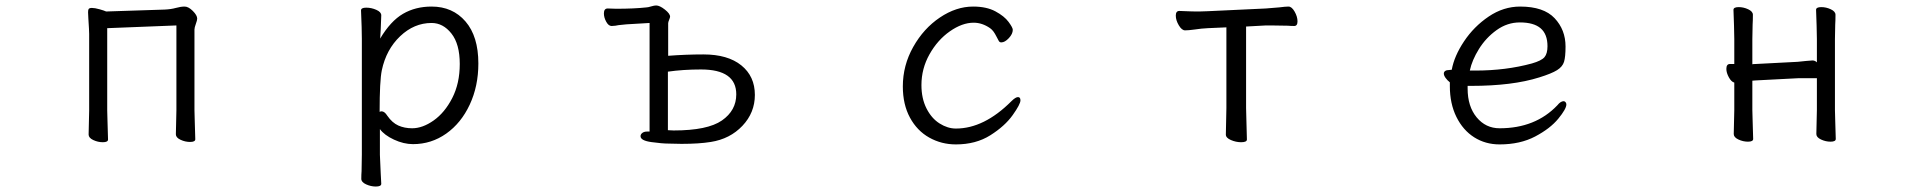

<svg xmlns="http://www.w3.org/2000/svg" viewBox="-20 -510 7040 702"><path d="M372 -407V-106L373 -68L375 0Q375 10 356 10Q338 10 321 2Q304 -6 304 -18L306 -106V-386Q306 -398 303 -443L302 -465Q302 -473 304 -477Q307 -481 316 -481Q327 -481 344.5 -476Q362 -471 368 -468L582 -475Q605 -476 623 -481Q641 -486 655 -486Q669 -486 685 -470Q701 -454 701 -442Q701 -436 696 -422.5Q691 -409 691 -402V-107L692 -69L694 -1Q694 9 675 9Q657 9 640 1Q623 -7 623 -19L625 -107V-417Z M1300 -472Q1300 -482 1319 -482Q1338 -482 1356 -474Q1374 -466 1374 -454L1372 -402L1370 -369Q1408 -433 1453.5 -459.5Q1499 -486 1558 -486Q1635 -486 1682 -431.5Q1729 -377 1729 -278Q1729 -195 1697.5 -127.5Q1666 -60 1611.5 -21.5Q1557 17 1490 17Q1456 17 1420.5 0.5Q1385 -16 1369 -38V56Q1369 61 1372 124Q1374 154 1374 162Q1374 172 1354 172Q1336 172 1318.5 164Q1301 156 1301 144Q1301 128 1302 116L1303 55V-368Q1303 -403 1300 -472ZM1375 -103Q1386 -103 1396 -87Q1414 -61 1436.5 -51Q1459 -41 1487 -41Q1525 -41 1565.5 -69.5Q1606 -98 1633.5 -151.5Q1661 -205 1661 -276Q1661 -349 1630.5 -387.5Q1600 -426 1558 -426Q1494 -426 1443 -377.5Q1392 -329 1376 -253Q1368 -215 1368 -101Q1372 -103 1375 -103Z M2241 -418Q2236 -417 2230 -416Q2224 -415 2217 -415H2216Q2205 -415 2196.5 -430.5Q2188 -446 2188 -461Q2188 -479 2202 -479L2233 -478Q2299 -478 2344 -483Q2349 -483 2360.5 -486.5Q2372 -490 2379 -490Q2392 -490 2411 -475Q2430 -460 2430 -449Q2430 -446 2426.5 -437.5Q2423 -429 2423 -425V-306Q2488 -311 2552 -311Q2641 -311 2690.5 -271Q2740 -231 2740 -163Q2740 -98 2694.5 -50Q2649 -2 2579 9Q2536 16 2472 16L2425 15Q2401 15 2361.5 9.5Q2322 4 2322 -12Q2322 -19 2328.5 -24Q2335 -29 2346 -29H2355V-426L2270 -421ZM2443 -33Q2567 -33 2619.5 -69.5Q2672 -106 2672 -165Q2672 -256 2543 -256Q2478 -256 2422 -248V-34Z M3475 18Q3422 18 3377.5 -7Q3333 -32 3307 -80Q3281 -128 3281 -194Q3281 -271 3319 -338.5Q3357 -406 3416.5 -446Q3476 -486 3538 -486Q3587 -486 3619.5 -468.5Q3652 -451 3667.5 -430Q3683 -409 3683 -401Q3683 -386 3668.5 -370.5Q3654 -355 3641 -355Q3635 -355 3632 -360Q3629 -365 3623.5 -376Q3618 -387 3612.5 -394.5Q3607 -402 3600 -407Q3571 -427 3540 -427Q3498 -427 3453 -395.5Q3408 -364 3378.5 -311.5Q3349 -259 3349 -199Q3349 -150 3367.5 -113.5Q3386 -77 3415.5 -58.5Q3445 -40 3475 -40Q3578 -40 3678 -140Q3693 -155 3702 -155Q3711 -155 3711 -143Q3711 -129 3682.5 -89Q3654 -49 3601 -15.5Q3548 18 3475 18Z M4347 -402Q4325 -399 4313 -399Q4301 -399 4290 -417.5Q4279 -436 4279 -453Q4279 -470 4292 -470Q4300 -470 4318 -469Q4336 -468 4364 -468L4395 -469L4608 -479L4657 -483Q4680 -486 4691 -486Q4703 -486 4713.5 -467.5Q4724 -449 4724 -432Q4724 -415 4712 -415Q4699 -415 4689 -416L4626 -417H4609L4536 -413V-115L4537 -75L4539 0Q4539 10 4518 10Q4499 10 4480.5 2Q4462 -6 4462 -18L4464 -115V-410L4396 -407Q4374 -406 4347 -402Z M5463 -41Q5594 -41 5674 -125Q5686 -140 5697 -140Q5701 -140 5704 -136.5Q5707 -133 5707 -128Q5707 -112 5677.5 -76Q5648 -40 5593 -11Q5538 18 5463 18Q5411 18 5370 -8Q5329 -34 5305 -82.5Q5281 -131 5281 -195V-209Q5272 -216 5265.5 -225Q5259 -234 5259 -241Q5259 -247 5264 -250.5Q5269 -254 5278 -254L5288 -255Q5297 -305 5333 -359Q5369 -413 5423 -449.5Q5477 -486 5538 -486Q5624 -486 5664 -443.5Q5704 -401 5704 -340Q5704 -302 5698.5 -284Q5693 -266 5673 -253.5Q5653 -241 5608 -227Q5510 -196 5359 -196H5346V-186Q5346 -121 5379 -81Q5412 -41 5463 -41ZM5374 -252Q5486 -252 5581 -278Q5616 -288 5627 -301Q5638 -314 5638 -341Q5638 -385 5613 -406.5Q5588 -428 5537 -428Q5491 -428 5452 -400Q5413 -372 5387.5 -331Q5362 -290 5354 -252Z M6554 -224 6400 -216 6387 -215V-108L6388 -70L6390 -2Q6390 8 6371 8Q6353 8 6336 0Q6319 -8 6319 -20L6321 -108V-208Q6310 -211 6301 -227.5Q6292 -244 6292 -258Q6292 -276 6305 -276H6321V-367L6320 -416L6318 -474Q6318 -484 6337 -484Q6355 -484 6372 -476Q6389 -468 6389 -456Q6389 -435 6388 -420L6387 -367V-275Q6391 -276 6399 -276L6553 -284Q6555 -284 6582 -287Q6602 -289 6607 -289Q6616 -289 6623 -282V-367L6622 -416L6620 -474Q6620 -484 6639 -484Q6657 -484 6674 -476Q6691 -468 6691 -456Q6691 -435 6690 -420L6689 -367V-108L6690 -70L6692 -2Q6692 8 6673 8Q6655 8 6638 0Q6621 -8 6621 -20L6623 -108V-224Z"/></svg>

Font: Iansui 0.93
Style: Regular
Weight: 400
Designer: But Ko / Fontworks Inc.
Foundry: zi-hi.com / Fontworks Inc.
Version: Version 0.931